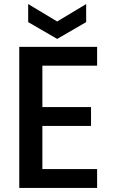

<svg xmlns="http://www.w3.org/2000/svg" viewBox="-20 -927 564 947"><path d="M75 0H459V-93H189V-306H429V-399H189V-603H459V-696H75ZM262 -735 405 -818V-907L262 -821L119 -907V-818Z"/></svg>

Font: Poppins Medium
Style: Regular
Weight: 500
Designer: Ninad Kale (Devanagari), Jonny Pinhorn (Latin)
Foundry: Indian Type Foundry
Version: 4.004